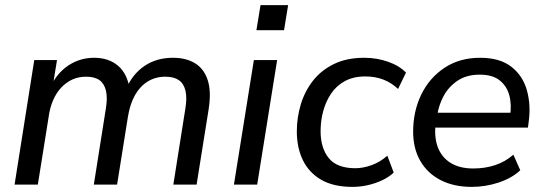

<svg xmlns="http://www.w3.org/2000/svg" viewBox="-20 -722 2128 751"><path d="M37 0 114 -487H203L185 -377L175 -378Q202 -436 247.5 -466Q293 -496 348 -496Q405 -496 441.5 -465Q478 -434 487 -374L475 -378Q500 -434 546.5 -465Q593 -496 657 -496Q708 -496 743 -474.5Q778 -453 792.5 -408.5Q807 -364 796 -294L749 0H658L705 -297Q712 -339 705.5 -367Q699 -395 679.5 -408.5Q660 -422 627 -422Q588 -422 557.5 -403Q527 -384 507.5 -349Q488 -314 480 -263L438 0H347L394 -297Q401 -339 394.5 -367Q388 -395 369 -408.5Q350 -422 317 -422Q287 -422 263 -411Q239 -400 220 -380Q201 -360 188 -330.5Q175 -301 170 -263L128 0Z M983 -604 999 -702H1107L1091 -604ZM895 0 973 -487H1064L986 0Z M1359 9Q1285 9 1237 -18.5Q1189 -46 1165 -95Q1141 -144 1141 -208Q1141 -262 1156.5 -313.5Q1172 -365 1204 -406Q1236 -447 1286 -471.5Q1336 -496 1405 -496Q1454 -496 1498 -480.5Q1542 -465 1568 -438L1537 -374Q1512 -398 1480 -410.5Q1448 -423 1409 -423Q1362 -423 1328.5 -404.5Q1295 -386 1274.5 -355Q1254 -324 1244 -286.5Q1234 -249 1234 -209Q1234 -143 1266 -103.5Q1298 -64 1370 -64Q1400 -64 1433.5 -76Q1467 -88 1495 -113L1520 -47Q1501 -29 1474 -16.5Q1447 -4 1417.5 2.5Q1388 9 1359 9Z M1825 9Q1755 9 1703.5 -17.5Q1652 -44 1624 -92.5Q1596 -141 1596 -207Q1596 -287 1628 -352.5Q1660 -418 1719 -457Q1778 -496 1858 -496Q1935 -496 1980 -461Q2025 -426 2041 -368.5Q2057 -311 2048 -246L2045 -223H1667L1675 -281H1993L1975 -267Q1982 -313 1972 -349.5Q1962 -386 1934 -408Q1906 -430 1857 -430Q1805 -430 1770 -406.5Q1735 -383 1715.5 -347Q1696 -311 1690 -270L1685 -245Q1677 -190 1691.5 -149Q1706 -108 1741.5 -85.5Q1777 -63 1831 -63Q1877 -63 1916.5 -76Q1956 -89 1988 -117L2015 -56Q1982 -25 1930.5 -8Q1879 9 1825 9Z"/></svg>

Font: Nunito Sans 12pt ExtraLight 12pt Medium
Style: Italic
Weight: 500
Italic angle: -9°
Version: Version 3.101;gftools[0.9.27]